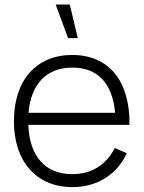

<svg xmlns="http://www.w3.org/2000/svg" viewBox="-20 -792 619 828"><path d="M315.5 -627.5H273.5L220 -772.5H281ZM538.5 -253.5C541 -443 449 -555 291.5 -555C136.5 -555 40 -446 40 -269C40 -95 137.5 15 292.5 15C397.5 15 483.5 -38 527 -131L475 -154C438.5 -81 374.5 -41 291.5 -41C175 -41 107 -118.5 102 -253.5ZM292.5 -500.5C401.5 -500.5 465 -432.5 476.5 -305.5H103C113.5 -430 180.5 -500.5 292.5 -500.5Z"/></svg>

Font: Hauora Light
Style: Regular
Weight: 300
Designer: Wayne Shih
Foundry: WCYS
Version: Version 1.001;hotconv 1.0.109;makeotfexe 2.5.65596